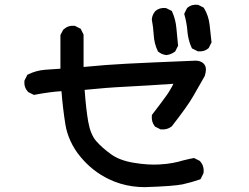

<svg xmlns="http://www.w3.org/2000/svg" viewBox="-20 -768 1040 802"><path d="M585 13.7Q558.1 13.7 532.5 10Q506.8 6.3 482.7 -1Q458.5 -8.3 435.1 -19.5Q400.4 -36.1 370.6 -59.6Q340.8 -83 315.9 -113.3Q303.2 -128.4 293 -144.8Q282.7 -161.1 274.9 -178Q267.1 -194.8 261.5 -212.6Q255.9 -230.5 252.9 -249.5Q242.2 -317.4 236.8 -387.2Q222.7 -386.2 209.7 -385Q196.8 -383.8 184.1 -381.8Q153.8 -377.9 125 -372.1L121.6 -371.6L118.7 -373L99.1 -382.8L97.7 -383.8L96.2 -385.3Q79.6 -403.8 82 -429.7V-431.6L83 -433.1L92.8 -452.6L94.2 -455.6L97.2 -457Q113.8 -465.3 131.6 -470.2Q149.4 -475.1 168 -476.6Q199.7 -479 232.4 -481V-619.1V-621.6L233.4 -624L244.1 -643.6L245.1 -645L246.6 -646Q265.1 -662.6 291 -660.2H293L294.4 -659.2L314 -649.4L316.9 -647.9L318.4 -645L328.1 -625.5L329.1 -623.5V-621.1V-488.3Q423.3 -497.6 511.2 -502Q604 -506.8 796.4 -514.6H796.9H797.4Q799.3 -514.6 801.3 -514.4Q803.2 -514.2 805.2 -513.9Q807.1 -513.7 808.8 -513.4Q810.5 -513.2 812.3 -512.7Q814 -512.2 815.4 -511.7Q827.6 -507.3 834 -498.3Q840.3 -489.3 840.1 -477.3Q839.8 -465.3 835.4 -451.2L835 -450.2L834.5 -449.2L787.6 -367.2Q764.2 -325.7 698.2 -241.2L697.3 -240.2L696.3 -239.3Q677.7 -225.1 652.3 -227.5H650.4L648.9 -228.5L629.4 -238.3L627.4 -239.3L626 -241.2Q611.8 -259.8 614.3 -285.2L614.7 -288.1L616.2 -290Q655.3 -340.8 676.8 -371.1Q679.7 -375.5 682.9 -380.1Q686 -384.8 688.7 -389.4Q691.4 -394 694.1 -398.7Q696.8 -403.3 699.5 -408.2Q702.1 -413.1 704.1 -418Q650.9 -414.1 603 -411.4Q555.2 -408.7 511.2 -406.2Q422.9 -401.9 333.5 -392.6Q339.4 -311.5 348.6 -259.3Q357.9 -206.5 381.8 -178.7Q407.2 -149.9 444.8 -123Q481.4 -97.2 539.6 -87.9Q569.3 -83 596.2 -81.3Q623 -79.6 647 -81.1Q663.1 -82 677 -83.7Q690.9 -85.4 702.6 -87.6Q714.4 -89.8 724.6 -92.3Q731.9 -94.7 740 -96.7Q748 -98.6 755.9 -100.6Q763.7 -102.5 771.5 -104.2Q779.3 -106 787.1 -107.4L790.5 -107.9L793.5 -106.4L813 -96.7L814.5 -95.7L815.9 -94.2Q825.2 -84 828.6 -71.5Q832 -59.1 830.1 -45.4L829.6 -43.9L829.1 -42.5L819.3 -22.9L817.4 -19.5L814 -18.1Q779.8 -6.3 742.7 2Q705.1 9.8 585 13.7ZM673.8 -538.1Q670.4 -538.6 667.5 -539.3Q664.6 -540 661.9 -540.8Q659.2 -541.5 656.5 -542.7Q653.8 -543.9 651.1 -545.4Q648.4 -546.9 646 -548.6Q643.6 -550.3 641.1 -552.2L639.6 -553.2L638.7 -555.7Q631.3 -570.8 627.2 -587.6Q623 -604.5 622.1 -622.1Q620.1 -655.3 614.3 -685.5V-687V-688.5Q615.2 -697.8 618.9 -706.1Q622.6 -714.4 628.4 -721.2L628.9 -721.7L629.4 -722.2Q646 -736.8 671.9 -734.4H673.8L675.3 -733.4L694.8 -723.6L697.8 -722.2L699.2 -718.8Q706.5 -702.6 710.9 -685.3Q715.3 -668 716.8 -650.4Q719.7 -616.2 723.6 -580.1L724.1 -577.1L722.7 -574.7L712.9 -555.2L711.9 -553.2L710 -551.8Q706.1 -548.8 701.9 -546.6Q697.8 -544.4 693.6 -542.7Q689.5 -541 685.1 -539.8Q680.7 -538.6 675.8 -538.1H674.8ZM804.2 -554.7 784.7 -564.5 781.7 -565.9 780.3 -569.3Q777.8 -574.7 775.6 -580.3Q773.4 -585.9 771.7 -591.6Q770 -597.2 768.6 -603Q767.1 -608.9 765.9 -615Q764.6 -621.1 763.9 -627.2Q763.2 -633.3 762.7 -639.2Q759.8 -673.8 750.5 -706.1L749.5 -710L751 -713.4L760.7 -732.9L761.7 -734.9L763.2 -735.8Q779.8 -750.5 805.7 -748H807.6L809.1 -747.1L828.6 -737.3L831.1 -735.8L832.5 -733.4Q851.1 -702.6 855.5 -665Q859.4 -629.9 863.3 -593.8L863.8 -590.8L862.3 -588.4L852.5 -568.8L851.6 -566.9L850.1 -565.9Q833.5 -551.3 807.6 -553.7H805.7Z"/></svg>

Font: NaikaiFont
Style: Bold
Weight: 700
Version: Version 1.89